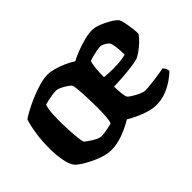

<svg xmlns="http://www.w3.org/2000/svg" viewBox="-88 -736 973 973"><g transform="rotate(-45 398.0 -250.0)"><path d="M260 0Q234 0 204 -9.5Q174 -19 146.5 -33Q119 -47 99 -60.5Q79 -74 73 -82Q57 -104 50 -144.5Q43 -185 43 -229Q43 -285 51 -335.5Q59 -386 69 -412Q83 -422 110 -436.5Q137 -451 171 -465.5Q205 -480 239.5 -490Q274 -500 303 -500Q322 -500 348.5 -492.5Q375 -485 402 -473Q429 -461 448 -448Q472 -461 502.5 -472.5Q533 -484 564 -492Q595 -500 620 -500Q640 -500 667 -489.5Q694 -479 719 -464Q744 -449 754 -436Q759 -427 763.5 -404Q768 -381 771 -357Q774 -333 773 -319Q761 -302 743.5 -285.5Q726 -269 708 -256.5Q690 -244 678 -238Q657 -232 627 -228Q597 -224 563.5 -221.5Q530 -219 496 -218Q497 -184 500 -162.5Q503 -141 507 -136Q510 -132 521 -124.5Q532 -117 546 -109.5Q560 -102 573.5 -97Q587 -92 595 -92Q607 -92 625.5 -94Q644 -96 664.5 -98.5Q685 -101 703.5 -104Q722 -107 736 -110Q740 -105 745 -97Q750 -89 751 -76Q737 -62 711.5 -44Q686 -26 653 -13Q620 0 583 0Q558 0 529 -8.5Q500 -17 473 -29.5Q446 -42 425 -55Q387 -32 344 -16Q301 0 260 0ZM273 -85Q281 -85 296.5 -87Q312 -89 328 -92.5Q344 -96 352 -99Q358 -112 360 -142Q362 -172 362 -205Q362 -238 360.5 -274Q359 -310 356.5 -338Q354 -366 350 -371Q346 -377 332 -386.5Q318 -396 301.5 -404Q285 -412 271 -412Q261 -412 244.5 -409.5Q228 -407 212.5 -403.5Q197 -400 188 -397Q185 -390 182 -372.5Q179 -355 178 -334Q177 -313 177 -291Q177 -256 179 -221Q181 -186 184 -161Q187 -136 190 -131Q192 -128 202 -120.5Q212 -113 225 -105Q238 -97 251 -91Q264 -85 273 -85ZM557 -285Q571 -285 589 -286Q607 -287 623.5 -289.5Q640 -292 649 -295Q649 -307 648 -324.5Q647 -342 644.5 -358.5Q642 -375 638 -384Q634 -391 625 -397.5Q616 -404 606.5 -408Q597 -412 591 -412Q582 -412 565 -409Q548 -406 531 -401.5Q514 -397 505 -393Q501 -381 498.5 -362.5Q496 -344 495 -325Q494 -306 494 -288Q507 -287 523 -286Q539 -285 557 -285Z"/></g></svg>

Font: Texturina Medium 12pt
Style: Bold
Weight: 700
Version: Version 1.002